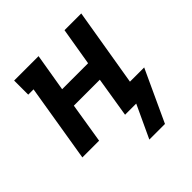

<svg xmlns="http://www.w3.org/2000/svg" viewBox="-186 -658 973 973"><g transform="rotate(-45 300.0 -172.0)"><path d="M335 176 417 0H337L372 -216H186L151 0H31L100 -419H62V-520H237L203 -317H389L423 -520H543L473 -101H575L447 176Z"/></g></svg>

Font: Iosevka Etoile
Style: Bold Italic
Weight: 700
Italic angle: -9°
Designer: Belleve Invis
Foundry: Belleve Invis
Version: Version 28.1.0; ttfautohint (v1.8.4)